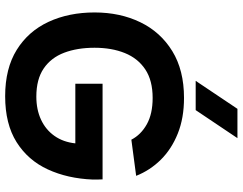

<svg xmlns="http://www.w3.org/2000/svg" viewBox="-118 -807 941 745"><g transform="rotate(90 352.5 -434.5)"><path d="M676 -362Q677 -342 676.7 -323.7Q672.7 -226.3 637.3 -149.5Q602 -72.7 531.5 -28.3Q461 16 353.3 16Q245.7 16 173.3 -29Q101 -74 64.7 -152.5Q28.3 -231 28.3 -331Q28.3 -430 66.3 -508.5Q104.3 -587 178.3 -632.5Q252.3 -678 360 -678Q437.7 -678 497.8 -654Q558 -630 599.5 -588.2Q641 -546.3 662.3 -492.3L522 -473.7Q503 -510.7 462.5 -533.5Q422 -556.3 360 -556.3Q292.3 -556.3 249.3 -527.7Q206.3 -499 185.8 -448.2Q165.3 -397.3 165.3 -331Q165.3 -264 184.5 -213.2Q203.7 -162.3 245.5 -133.7Q287.3 -105 355 -105Q405.3 -105 444.3 -123.2Q483.3 -141.3 507.3 -175.3Q531.3 -209.3 536.3 -256.3H305V-362ZM402.3 -885.3H516L407.3 -723.3H293.7Z"/></g></svg>

Font: Nata Sans
Style: Regular
Weight: 400
Designer: Daniel Uzquiano Cruz
Version: Version 1.001